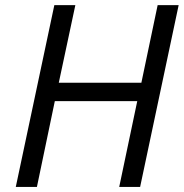

<svg xmlns="http://www.w3.org/2000/svg" viewBox="-20 -734 722 754"><path d="M193.4 -713.9H275.9L210.9 -409.2H535.2L599.1 -713.9H681.6L530.3 0H448.2L519 -336.9H195.3L125 0H42Z"/></svg>

Font: Viking Open Sans
Style: Italic
Weight: 400
Italic angle: -12°
Foundry: Ascender Corporation
Version: Version 2.000